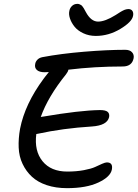

<svg xmlns="http://www.w3.org/2000/svg" viewBox="-20 -979 712 994"><path d="M476.1 -793Q440.4 -793 411.1 -806.9Q381.8 -820.8 365.7 -841.1Q349.6 -861.3 342.3 -883.1Q335 -904.8 338.9 -921.9Q341.3 -937 352.5 -948Q363.8 -959 380.9 -959Q386.7 -959 391.8 -956.8Q397 -954.6 400.1 -952.6Q403.3 -950.7 407.7 -944.8Q412.1 -939 413.6 -936.3Q415 -933.6 419.4 -925.8Q423.8 -918 424.8 -916Q451.2 -867.2 487.8 -867.2Q523.9 -867.2 578.1 -900.9Q580.6 -902.3 589.6 -908.2Q598.6 -914.1 601.8 -916Q605 -918 612.3 -922.1Q619.6 -926.3 623.8 -927.7Q627.9 -929.2 633.5 -930.7Q639.2 -932.1 644 -932.1Q659.2 -932.1 665.5 -922.4Q671.9 -912.6 668.9 -897Q663.1 -865.2 602.8 -829.1Q542.5 -793 476.1 -793ZM327.1 -4.9Q268.6 -4.9 221.9 -20.5Q175.3 -36.1 145.3 -64Q115.2 -91.8 96.9 -130.4Q78.6 -168.9 76.7 -215.1Q74.7 -261.2 84 -313Q109.4 -441.4 206.1 -571.8Q210 -577.1 214.6 -583Q219.2 -588.9 224.6 -595.5Q230 -602.1 232.9 -606Q226.1 -605 211.9 -605Q183.6 -605 170.9 -616.7Q158.2 -628.4 162.1 -647Q163.6 -659.2 173.1 -669.4Q182.6 -679.7 199.2 -683.1Q294.9 -701.2 415.3 -711.2Q535.6 -721.2 627.9 -721.2Q651.9 -721.2 663.3 -708.7Q674.8 -696.3 671.9 -678.2Q663.6 -634.8 615.2 -634.8Q469.7 -634.8 334 -618.2Q332.5 -607.9 321.8 -594.2Q228 -478 190.9 -373Q196.8 -375 201.2 -375Q393.1 -407.7 497.1 -409.2Q526.4 -409.2 537.1 -400.1Q547.9 -391.1 544.9 -373Q535.2 -329.6 456.1 -324.2Q305.7 -314.9 173.8 -286.1Q171.9 -285.2 168 -285.2Q156.7 -197.8 200.2 -144.3Q243.7 -90.8 328.1 -90.8Q375.5 -90.8 414.3 -98.1Q453.1 -105.5 472.4 -114.5Q491.7 -123.5 508.3 -130.9Q524.9 -138.2 533.2 -138.2Q565.9 -138.2 559.1 -101.1Q551.8 -63.5 489.5 -34.2Q427.2 -4.9 327.1 -4.9Z"/></svg>

Font: Shantell Sans Bouncy
Style: Italic
Weight: 400
Italic angle: -11.31°
Designer: Stephen Nixon, Anya Danilova, Shantell Martin
Foundry: Arrow Type
Version: Version 1.006;[9816181b4]